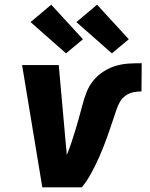

<svg xmlns="http://www.w3.org/2000/svg" viewBox="-20 -797 640 817"><path d="M328 0H160L74 -520H230L261 -173Q262 -164 263 -155Q264 -146 264 -137Q275 -164 284 -190.5Q293 -217 301 -244Q309 -271 316.5 -297.5Q324 -324 331 -351Q338 -378 348.5 -405Q359 -432 377.5 -454.5Q396 -477 421 -493Q446 -509 473.5 -517Q501 -525 528 -526.5Q555 -528 583 -528L582 -408Q565 -408 547.5 -404.5Q530 -401 514.5 -390Q499 -379 490 -363Q481 -347 475.5 -330Q470 -313 464 -296Q458 -279 452.5 -262Q447 -245 441 -228Q435 -211 428.5 -194Q422 -177 415.5 -160.5Q409 -144 401.5 -127.5Q394 -111 386 -94.5Q378 -78 369 -61.5Q360 -45 350 -29.5Q340 -14 328 0ZM456 -570 305 -703 393 -777 528 -630ZM261 -570 110 -703 198 -777 333 -630Z"/></svg>

Font: Iosevka Heavy Extended Oblique
Style: Regular
Weight: 900
Width: 7
Italic angle: -9°
Monospace: yes
Designer: Belleve Invis
Foundry: Belleve Invis
Version: Version 32.5.0; ttfautohint (v1.8.4)